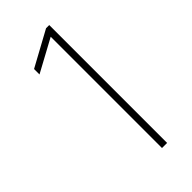

<svg xmlns="http://www.w3.org/2000/svg" viewBox="-228 -775 829 829"><g transform="rotate(-45 186.5 -360.0)"><path d="M229.5 0V-693.4L242.2 -686.5L80.1 -598.6V-631.8L241.2 -719.7H260.7V0Z"/></g></svg>

Font: Reddit Sans ExtraLight
Style: Regular
Weight: 250
Designer: Stephen Hutchings
Foundry: Reddit
Version: Version 1.014